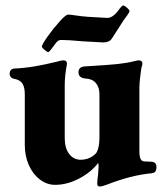

<svg xmlns="http://www.w3.org/2000/svg" viewBox="-20 -656 596 697"><path d="M333 11Q333 -4 336 -22L338 -52Q338 -62 336 -64Q311 -31 267.5 -8Q224 15 180 15Q150 15 124.5 -4.5Q99 -24 84.5 -57Q70 -90 70 -130V-314Q70 -339 61.5 -352.5Q53 -366 31 -370Q24 -371 19.5 -376Q15 -381 15 -389Q15 -396 19 -401Q23 -406 30 -407Q70 -409 105.5 -415Q141 -421 186 -432Q203 -437 210 -437Q224 -437 223 -423Q215 -382 215 -346V-155Q215 -119 230.5 -98Q246 -77 271 -76Q305 -76 327 -98Q333 -104 337 -119.5Q341 -135 341 -158V-314Q341 -339 328 -354.5Q315 -370 290 -371Q265 -373 265 -394Q265 -405 272 -410Q279 -415 290 -415Q373 -420 406.5 -423.5Q440 -427 468 -434Q480 -437 482 -437Q497 -437 497 -425Q497 -422 493 -408Q491 -396 488.5 -373.5Q486 -351 486 -338V-106Q486 -70 504 -70L528 -69Q538 -69 543 -64Q548 -59 548 -50Q548 -39 544 -33.5Q540 -28 530 -27Q456 -20 369 14Q351 21 342 21Q333 21 333 11ZM132 -487Q132 -494 152.5 -523Q173 -552 196 -577.5Q219 -603 227 -603Q236 -603 254.5 -600Q273 -597 299 -595Q361 -591 369 -591Q387 -591 404 -611Q409 -617 416 -626.5Q423 -636 427 -636Q432 -636 441 -628Q450 -620 450 -616Q450 -612 442 -600.5Q434 -589 429 -583Q429 -583 408 -550L386 -516Q377 -502 355 -502Q345 -502 281 -506Q226 -511 202 -511Q191 -511 183 -500Q172 -485 165 -476Q158 -467 155 -467Q151 -467 141.5 -475Q132 -483 132 -487Z"/></svg>

Font: EB Garamond ExtraBold
Style: Regular
Weight: 800
Designer: Georg Duffner and Octavio Pardo
Foundry: Georg Duffner
Version: Version 1.000